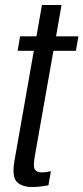

<svg xmlns="http://www.w3.org/2000/svg" viewBox="-20 -743 334 769"><path d="M109.5 6Q67 6 47 -15Q27 -36 38 -99.5L115.5 -539.5H50.5L60.5 -597.5H126L148 -723H226.5L204.5 -597.5H294L284 -539.5H194L119.5 -118Q112 -76 119.5 -64.2Q127 -52.5 147 -52.5Q165 -52.5 184 -57.5L174 -1Q140 6 109.5 6Z"/></svg>

Font: Anybody Condensed Regular
Style: Italic
Weight: 400
Width: 3
Italic angle: -10°
Designer: Tyler Finck
Foundry: Etcetera Type Company
Version: Version 1.010; ttfautohint (v1.8.3) -l 8 -r 50 -G 200 -x 14 